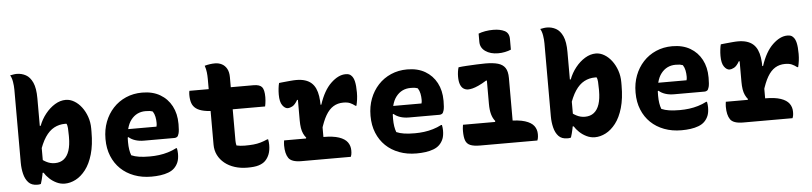

<svg xmlns="http://www.w3.org/2000/svg" viewBox="-46 -1027 5491 1299"><g transform="rotate(-5 2700.0 -378.0)"><path d="M188 0Q184 1 180 2Q176 3 171.5 3Q167 3 163 3Q125 3 104 -19.5Q83 -42 74 -78.5Q65 -115 65 -155Q65 -229 65 -290Q65 -351 65 -407Q65 -463 65 -522Q65 -581 65 -651Q65 -676 60.5 -704Q56 -732 45 -750Q51 -751 56.5 -752Q62 -753 67.5 -754Q73 -755 78.5 -755.5Q84 -756 90 -756Q123 -756 151.5 -740.5Q180 -725 197.5 -686.5Q215 -648 215 -579Q215 -524 215 -471Q215 -418 215 -366Q215 -314 215 -262Q215 -210 215 -157Q215 -142 213.5 -125.5Q212 -109 209.5 -92Q207 -75 203.5 -58.5Q200 -42 196 -27Q192 -12 188 0ZM190 -74V-181Q208 -162 236 -147Q264 -132 295 -132Q332 -132 356.5 -151.5Q381 -171 393 -208Q405 -245 405 -299V-310Q405 -342 403.5 -360.5Q402 -379 397 -390Q394 -391 391 -391Q388 -391 386 -391Q346 -391 312 -373Q278 -355 251 -314.5Q224 -274 202 -204V-392H221Q237 -435 266 -471.5Q295 -508 331 -530Q367 -552 405 -552Q434 -552 462 -535.5Q490 -519 512 -490Q534 -461 547 -423.5Q560 -386 560 -344V-322Q560 -233 541.5 -169.5Q523 -106 492 -66Q461 -26 424 -7Q387 12 350 12Q321 12 294 -1Q267 -14 246 -34Q225 -54 213 -74Z M924 -556Q995 -556 1045.5 -526.5Q1096 -497 1123.5 -445Q1151 -393 1151 -325V-320Q1151 -279 1146 -260Q1141 -241 1133 -236Q1125 -231 1116 -231H908Q875 -231 848.5 -240Q822 -249 806 -264L784 -254L790 -318H1001Q1003 -324 1003.5 -331.5Q1004 -339 1004 -344Q1004 -364 1000 -384.5Q996 -405 985 -422Q974 -426 964.5 -427.5Q955 -429 936 -429Q875 -429 837.5 -381Q800 -333 800 -234V-231Q800 -203 803.5 -180.5Q807 -158 814 -140Q837 -130 866.5 -125.5Q896 -121 939 -121Q971 -121 1002 -125Q1033 -129 1063 -138Q1093 -147 1120 -161H1126Q1128 -151 1129 -141.5Q1130 -132 1130 -123Q1130 -89 1121 -66.5Q1112 -44 1095 -27Q1079 -11 1054 -1.5Q1029 8 999.5 12Q970 16 938 16Q874 16 821 -4Q768 -24 730 -60.5Q692 -97 671 -148.5Q650 -200 650 -263V-266Q650 -328 670 -380.5Q690 -433 726.5 -472.5Q763 -512 813.5 -534Q864 -556 924 -556Z M1244 -540H1679Q1721 -540 1736.5 -521.5Q1752 -503 1752 -453Q1752 -442 1751 -430.5Q1750 -419 1748.5 -409Q1747 -399 1745 -390H1417Q1366 -390 1331.5 -397Q1297 -404 1277 -419Q1257 -434 1249 -457Q1241 -480 1241 -513Q1241 -518 1241.5 -523Q1242 -528 1242.5 -532.5Q1243 -537 1244 -540ZM1746 -167Q1748 -158 1749 -147.5Q1750 -137 1750 -129Q1750 -92 1740 -66Q1730 -40 1712 -22Q1704 -14 1692.5 -7.5Q1681 -1 1666.5 3.5Q1652 8 1633 10Q1614 12 1590 12Q1544 12 1504.5 -0.5Q1465 -13 1436 -36.5Q1407 -60 1391 -92Q1375 -124 1375 -163Q1375 -219 1375 -274.5Q1375 -330 1375 -385.5Q1375 -441 1375 -497Q1375 -553 1375 -608Q1375 -631 1372.5 -654Q1370 -677 1362 -700Q1380 -705 1397.5 -707.5Q1415 -710 1432 -710Q1458 -710 1479 -699Q1500 -688 1512.5 -665.5Q1525 -643 1525 -608Q1525 -554 1525 -500Q1525 -446 1525 -392Q1525 -338 1525 -284.5Q1525 -231 1525 -176Q1525 -168 1526 -160Q1527 -152 1529 -144Q1543 -141 1556 -139.5Q1569 -138 1585 -138Q1619 -138 1644.5 -140.5Q1670 -143 1692.5 -149.5Q1715 -156 1740 -167Z M1996 -139 2004 -155Q1993 -168 1985 -185Q1977 -202 1973.5 -224.5Q1970 -247 1970 -275Q1970 -298 1970 -321Q1970 -344 1970 -367.5Q1970 -391 1970 -414L1965 -416Q1946 -383 1928 -374Q1910 -365 1898 -365Q1878 -365 1861 -388.5Q1844 -412 1844 -462Q1844 -483 1846.5 -504.5Q1849 -526 1853 -540Q1860 -541 1870 -542Q1880 -543 1890 -544Q1900 -545 1911 -546Q1922 -547 1932.5 -548Q1943 -549 1953 -549.5Q1963 -550 1970 -550Q2004 -550 2029.5 -542Q2055 -534 2072.5 -518.5Q2090 -503 2100.5 -480Q2111 -457 2115.5 -427Q2120 -397 2120 -360Q2120 -330 2120 -299.5Q2120 -269 2120 -238.5Q2120 -208 2120 -177.5Q2120 -147 2120 -117ZM2113 -369H2125Q2156 -464 2206.5 -512Q2257 -560 2306 -560Q2319 -560 2328.5 -557Q2338 -554 2345 -546Q2359 -533 2365.5 -505Q2372 -477 2372 -430Q2372 -405 2369 -383Q2366 -361 2361 -341H2355Q2337 -355 2319.5 -362.5Q2302 -370 2274 -370Q2236 -370 2206.5 -352Q2177 -334 2154.5 -295.5Q2132 -257 2113 -193ZM1853 -150H2119Q2186 -150 2225.5 -136.5Q2265 -123 2282.5 -99Q2300 -75 2300 -43Q2300 -35 2299.5 -28Q2299 -21 2297.5 -14Q2296 -7 2293 0H1958Q1891 0 1870.5 -30Q1850 -60 1850 -116Q1850 -122 1850.5 -127.5Q1851 -133 1851.5 -139Q1852 -145 1853 -150Z M2724 -556Q2795 -556 2845.5 -526.5Q2896 -497 2923.5 -445Q2951 -393 2951 -325V-320Q2951 -279 2946 -260Q2941 -241 2933 -236Q2925 -231 2916 -231H2708Q2675 -231 2648.5 -240Q2622 -249 2606 -264L2584 -254L2590 -318H2801Q2803 -324 2803.5 -331.5Q2804 -339 2804 -344Q2804 -364 2800 -384.5Q2796 -405 2785 -422Q2774 -426 2764.5 -427.5Q2755 -429 2736 -429Q2675 -429 2637.5 -381Q2600 -333 2600 -234V-231Q2600 -203 2603.5 -180.5Q2607 -158 2614 -140Q2637 -130 2666.5 -125.5Q2696 -121 2739 -121Q2771 -121 2802 -125Q2833 -129 2863 -138Q2893 -147 2920 -161H2926Q2928 -151 2929 -141.5Q2930 -132 2930 -123Q2930 -89 2921 -66.5Q2912 -44 2895 -27Q2879 -11 2854 -1.5Q2829 8 2799.5 12Q2770 16 2738 16Q2674 16 2621 -4Q2568 -24 2530 -60.5Q2492 -97 2471 -148.5Q2450 -200 2450 -263V-266Q2450 -328 2470 -380.5Q2490 -433 2526.5 -472.5Q2563 -512 2613.5 -534Q2664 -556 2724 -556Z M3280 -139 3288 -156Q3271 -176 3263 -205Q3255 -234 3255 -275Q3255 -292 3255 -307.5Q3255 -323 3255 -339Q3255 -355 3255 -370.5Q3255 -386 3255 -401.5Q3255 -417 3255 -432L3251 -435Q3219 -415 3194.5 -404Q3170 -393 3153 -389Q3136 -385 3124 -385Q3107 -385 3093 -394Q3079 -403 3071 -423.5Q3063 -444 3063 -477Q3063 -494 3065.5 -511Q3068 -528 3072 -540Q3094 -543 3128 -545Q3162 -547 3197 -548.5Q3232 -550 3255 -550Q3307 -550 3340 -540.5Q3373 -531 3389 -507Q3405 -483 3405 -438Q3405 -406 3405 -374Q3405 -342 3405 -310Q3405 -278 3405 -245.5Q3405 -213 3405 -181Q3405 -149 3405 -117ZM3068 -150H3370Q3446 -150 3488.5 -136.5Q3531 -123 3549 -99Q3567 -75 3567 -43Q3567 -35 3566.5 -28Q3566 -21 3564.5 -14Q3563 -7 3560 0H3172Q3128 0 3104.5 -10Q3081 -20 3072.5 -43.5Q3064 -67 3064 -107Q3064 -116 3064.5 -123Q3065 -130 3066 -136.5Q3067 -143 3068 -150ZM3227 -755Q3236 -759 3248 -762Q3260 -765 3273 -767.5Q3286 -770 3300 -771Q3314 -772 3327 -772Q3374 -772 3404.5 -756.5Q3435 -741 3435 -700V-628Q3426 -624 3415.5 -621Q3405 -618 3393.5 -615.5Q3382 -613 3370.5 -612Q3359 -611 3347 -611Q3295 -611 3261 -635Q3227 -659 3227 -699Z M3788 0Q3784 1 3780 2Q3776 3 3771.5 3Q3767 3 3763 3Q3725 3 3704 -19.5Q3683 -42 3674 -78.5Q3665 -115 3665 -155Q3665 -229 3665 -290Q3665 -351 3665 -407Q3665 -463 3665 -522Q3665 -581 3665 -651Q3665 -676 3660.5 -704Q3656 -732 3645 -750Q3651 -751 3656.5 -752Q3662 -753 3667.5 -754Q3673 -755 3678.5 -755.5Q3684 -756 3690 -756Q3723 -756 3751.5 -740.5Q3780 -725 3797.5 -686.5Q3815 -648 3815 -579Q3815 -524 3815 -471Q3815 -418 3815 -366Q3815 -314 3815 -262Q3815 -210 3815 -157Q3815 -142 3813.5 -125.5Q3812 -109 3809.5 -92Q3807 -75 3803.5 -58.5Q3800 -42 3796 -27Q3792 -12 3788 0ZM3790 -74V-181Q3808 -162 3836 -147Q3864 -132 3895 -132Q3932 -132 3956.5 -151.5Q3981 -171 3993 -208Q4005 -245 4005 -299V-310Q4005 -342 4003.5 -360.5Q4002 -379 3997 -390Q3994 -391 3991 -391Q3988 -391 3986 -391Q3946 -391 3912 -373Q3878 -355 3851 -314.5Q3824 -274 3802 -204V-392H3821Q3837 -435 3866 -471.5Q3895 -508 3931 -530Q3967 -552 4005 -552Q4034 -552 4062 -535.5Q4090 -519 4112 -490Q4134 -461 4147 -423.5Q4160 -386 4160 -344V-322Q4160 -233 4141.5 -169.5Q4123 -106 4092 -66Q4061 -26 4024 -7Q3987 12 3950 12Q3921 12 3894 -1Q3867 -14 3846 -34Q3825 -54 3813 -74Z M4524 -556Q4595 -556 4645.5 -526.5Q4696 -497 4723.5 -445Q4751 -393 4751 -325V-320Q4751 -279 4746 -260Q4741 -241 4733 -236Q4725 -231 4716 -231H4508Q4475 -231 4448.5 -240Q4422 -249 4406 -264L4384 -254L4390 -318H4601Q4603 -324 4603.5 -331.5Q4604 -339 4604 -344Q4604 -364 4600 -384.5Q4596 -405 4585 -422Q4574 -426 4564.5 -427.5Q4555 -429 4536 -429Q4475 -429 4437.5 -381Q4400 -333 4400 -234V-231Q4400 -203 4403.5 -180.5Q4407 -158 4414 -140Q4437 -130 4466.5 -125.5Q4496 -121 4539 -121Q4571 -121 4602 -125Q4633 -129 4663 -138Q4693 -147 4720 -161H4726Q4728 -151 4729 -141.5Q4730 -132 4730 -123Q4730 -89 4721 -66.5Q4712 -44 4695 -27Q4679 -11 4654 -1.5Q4629 8 4599.5 12Q4570 16 4538 16Q4474 16 4421 -4Q4368 -24 4330 -60.5Q4292 -97 4271 -148.5Q4250 -200 4250 -263V-266Q4250 -328 4270 -380.5Q4290 -433 4326.5 -472.5Q4363 -512 4413.5 -534Q4464 -556 4524 -556Z M4996 -139 5004 -155Q4993 -168 4985 -185Q4977 -202 4973.5 -224.5Q4970 -247 4970 -275Q4970 -298 4970 -321Q4970 -344 4970 -367.5Q4970 -391 4970 -414L4965 -416Q4946 -383 4928 -374Q4910 -365 4898 -365Q4878 -365 4861 -388.5Q4844 -412 4844 -462Q4844 -483 4846.5 -504.5Q4849 -526 4853 -540Q4860 -541 4870 -542Q4880 -543 4890 -544Q4900 -545 4911 -546Q4922 -547 4932.5 -548Q4943 -549 4953 -549.5Q4963 -550 4970 -550Q5004 -550 5029.5 -542Q5055 -534 5072.5 -518.5Q5090 -503 5100.5 -480Q5111 -457 5115.5 -427Q5120 -397 5120 -360Q5120 -330 5120 -299.5Q5120 -269 5120 -238.5Q5120 -208 5120 -177.5Q5120 -147 5120 -117ZM5113 -369H5125Q5156 -464 5206.5 -512Q5257 -560 5306 -560Q5319 -560 5328.5 -557Q5338 -554 5345 -546Q5359 -533 5365.5 -505Q5372 -477 5372 -430Q5372 -405 5369 -383Q5366 -361 5361 -341H5355Q5337 -355 5319.5 -362.5Q5302 -370 5274 -370Q5236 -370 5206.5 -352Q5177 -334 5154.5 -295.5Q5132 -257 5113 -193ZM4853 -150H5119Q5186 -150 5225.5 -136.5Q5265 -123 5282.5 -99Q5300 -75 5300 -43Q5300 -35 5299.5 -28Q5299 -21 5297.5 -14Q5296 -7 5293 0H4958Q4891 0 4870.5 -30Q4850 -60 4850 -116Q4850 -122 4850.5 -127.5Q4851 -133 4851.5 -139Q4852 -145 4853 -150Z"/></g></svg>

Font: Recursive Monospace Casual ExtraBold
Style: Regular
Weight: 800
Version: Version 1.047